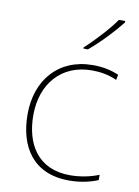

<svg xmlns="http://www.w3.org/2000/svg" viewBox="-87 -824 646 893"><g transform="rotate(10 236.0 -378.0)"><path d="M431 -759V-766H401C372 -723 307 -652 262 -612V-606H283C336 -650 396 -714 431 -759ZM302 10C357 10 405 -2 438 -16V-41C399 -25 350 -15 302 -15C150 -15 86 -125 86 -261C86 -409 175 -513 319 -513C357 -513 397 -507 437 -489L442 -514C405 -530 367 -538 319 -538C157 -538 59 -422 59 -261C59 -106 133 10 302 10Z"/></g></svg>

Font: Noto Sans Sinhala Thin
Style: Regular
Weight: 100
Designer: Jelle Bosma - Monotype Design Team
Foundry: Monotype Imaging Inc.
Version: Version 2.006